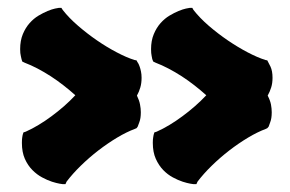

<svg xmlns="http://www.w3.org/2000/svg" viewBox="-20 -597 730 484"><path d="M657.2 -277.8 653.8 -273.9 649.9 -272Q628.9 -264.2 605.2 -250Q581.5 -235.8 558.1 -217.8Q534.7 -199.7 513.9 -179.4Q493.2 -159.2 478 -139.2L475.1 -132.8H467.8Q467.3 -132.8 459.7 -134Q452.1 -135.3 440.7 -138.9Q429.2 -142.6 416 -149.7Q402.8 -156.7 391.6 -168.2Q380.4 -179.7 372.8 -196.5Q365.2 -213.4 365.2 -236.8Q365.2 -246.1 366.2 -251Q367.2 -255.9 367.2 -256.8L369.1 -263.2L375 -265.1Q390.6 -272 407.2 -282Q423.8 -292 439.9 -304Q456.1 -315.9 471.4 -329.3Q486.8 -342.8 500 -356.9Q485.8 -369.6 470.2 -381.8Q454.6 -394 438 -404.8Q421.4 -415.5 404.5 -424.3Q387.7 -433.1 372.1 -439L366.2 -441.9L363.8 -448.2Q363.8 -449.2 362.3 -455.8Q360.8 -462.4 360.8 -473.1Q360.8 -494.6 367.7 -511Q374.5 -527.3 384.8 -538.8Q395 -550.3 407.2 -557.6Q419.4 -564.9 430.2 -569.3Q440.9 -573.7 448.7 -575.4Q456.5 -577.1 458 -577.1H464.8L467.8 -571.8Q483.4 -551.8 506.3 -532Q529.3 -512.2 554.4 -495.1Q579.6 -478 604.2 -465.1Q628.9 -452.1 648.9 -445.8L653.8 -444.8L655.8 -440.9Q656.7 -439.9 661.9 -429Q667 -418 667 -400.9Q667 -387.2 663.6 -376.5Q660.2 -365.7 654.8 -356Q661.1 -343.8 663.1 -333.5Q665 -323.2 665 -314Q665 -298.3 661.1 -288.6Q657.2 -278.8 657.2 -277.8ZM327.1 -277.8 324.2 -273.9 319.8 -272Q298.8 -264.2 275.1 -250Q251.5 -235.8 228 -217.8Q204.6 -199.7 183.8 -179.4Q163.1 -159.2 147.9 -139.2L145 -132.8H138.2Q137.7 -132.8 130.1 -134Q122.6 -135.3 111.1 -138.9Q99.6 -142.6 86.4 -149.7Q73.2 -156.7 61.8 -168.2Q50.3 -179.7 42.7 -196.5Q35.2 -213.4 35.2 -236.8Q35.2 -246.1 36.1 -251Q37.1 -255.9 37.1 -256.8L39.1 -263.2L44.9 -265.1Q60.5 -272 77.1 -282Q93.8 -292 109.9 -304Q126 -315.9 141.4 -329.3Q156.7 -342.8 169.9 -356.9Q155.8 -369.6 140.1 -381.8Q124.5 -394 107.9 -404.8Q91.3 -415.5 74.5 -424.3Q57.6 -433.1 42 -439L36.1 -441.9L34.2 -448.2Q34.2 -449.2 32.5 -455.8Q30.8 -462.4 30.8 -473.1Q30.8 -494.6 37.6 -511Q44.4 -527.3 54.7 -538.8Q64.9 -550.3 77.1 -557.6Q89.4 -564.9 100.1 -569.3Q110.8 -573.7 118.7 -575.4Q126.5 -577.1 127.9 -577.1H134.8L138.2 -571.8Q153.8 -551.8 176.8 -532Q199.7 -512.2 224.6 -495.1Q249.5 -478 274.2 -465.1Q298.8 -452.1 318.8 -445.8L324.2 -444.8L326.2 -440.9Q326.7 -440.4 328.4 -437.5Q330.1 -434.6 332 -429.2Q334 -423.8 335.4 -416.7Q336.9 -409.7 336.9 -400.9Q336.9 -387.2 333.7 -376.5Q330.6 -365.7 325.2 -356Q331.1 -343.8 333 -333.5Q335 -323.2 335 -314Q335 -298.3 331.1 -288.6Q327.1 -278.8 327.1 -277.8Z"/></svg>

Font: Hanalei Fill
Style: Regular
Weight: 400
Version: Version 1.000